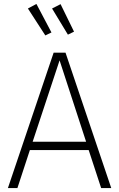

<svg xmlns="http://www.w3.org/2000/svg" viewBox="-20 -950 602 970"><path d="M428 -192H131L68 0H20L251 -684H311L542 0H491ZM415 -234 281 -645 145 -234ZM240 -786 209 -771 121 -907 164 -930ZM354 -790 323 -775 243 -907 286 -929Z"/></svg>

Font: FiraGO ExtraLight
Style: Regular
Weight: 200
Designer: bBox Type
Foundry: bBox Type GmbH
Version: Version 1.001